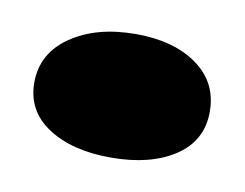

<svg xmlns="http://www.w3.org/2000/svg" viewBox="-36 -369 330 259"><g transform="rotate(10 129.0 -240.0)"><path d="M249 -239Q249 -199 215.5 -177Q182 -155 128 -155Q75 -155 42 -176.5Q9 -198 9 -237Q9 -277 44 -301Q79 -325 133 -325Q185 -325 217 -302Q249 -279 249 -239Z"/></g></svg>

Font: Sansita Black
Style: Regular
Weight: 900
Designer: Pablo Cosgaya
Foundry: Omnibus-Type
Version: Version 1.006; ttfautohint (v1.5)